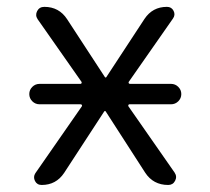

<svg xmlns="http://www.w3.org/2000/svg" viewBox="-20 -562 613 560"><path d="M95.7 -257.8Q83 -257.8 74.2 -266.6Q65.4 -275.4 65.4 -287.6Q65.4 -299.8 74.2 -308.6Q83 -317.4 95.7 -317.4H214.8Q216.8 -317.4 217.8 -319.3Q218.8 -321.3 217.8 -323.2L89.8 -505.9Q82 -517.6 88.4 -529.8Q94.7 -542 109.4 -542Q152.3 -542 175.8 -505.9L286.1 -336.9Q287.1 -335.9 288.1 -335.9Q289.1 -335.9 290 -336.9L401.4 -506.8Q424.8 -542 466.8 -542Q480.5 -542 486.3 -530.3Q492.2 -518.6 484.4 -507.8L355.5 -323.2Q354.5 -321.3 355.5 -319.3Q356.4 -317.4 359.4 -317.4H478.5Q491.2 -317.4 500 -308.6Q508.8 -299.8 508.8 -287.6Q508.8 -275.4 500 -266.6Q491.2 -257.8 478.5 -257.8H357.4Q355.5 -257.8 354.5 -255.9Q353.5 -253.9 354.5 -252L489.3 -58.6Q497.1 -46.9 490.7 -34.7Q484.4 -22.5 470.7 -22.5Q426.8 -22.5 403.3 -58.6L288.1 -237.3Q287.1 -238.3 286.1 -238.3Q285.2 -238.3 284.2 -237.3L167 -57.6Q143.6 -22.5 101.6 -22.5Q87.9 -22.5 82 -34.2Q76.2 -45.9 83 -56.6L218.8 -252Q219.7 -253.9 218.8 -255.9Q217.8 -257.8 214.8 -257.8Z"/></svg>

Font: Gen Jyuu Gothic P Normal
Style: Regular
Weight: 300
Designer: [Source Han Sans]
Ryoko NISHIZUKA  (kana & ideographs); Paul D. Hunt (Latin, Greek & Cyrillic); Wenlong ZHANG  (bopomofo
Version: Version 1.002.20150607